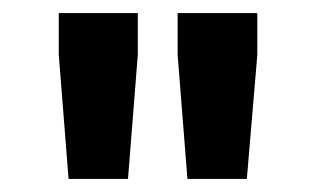

<svg xmlns="http://www.w3.org/2000/svg" viewBox="-20 -708 484 294"><path d="M267 -434 252 -624V-688H374V-624L358 -434ZM85 -434 70 -624V-688H191V-624L176 -434Z"/></svg>

Font: Saira SemiExpanded SemiBold
Style: Regular
Weight: 600
Width: 6
Designer: Hector Gatti with collaboration of the Omnibus-Type team
Foundry: Omnibus-Type
Version: Version 1.101